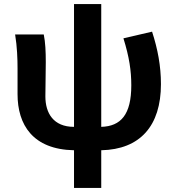

<svg xmlns="http://www.w3.org/2000/svg" viewBox="-20 -731 873 952"><path d="M347 201H482V14C674 10 778 -106 778 -314C778 -404 762 -488 734 -574L592 -541C621 -448 631 -380 631 -308C631 -162 579 -105 482 -102V-711H347V-102C244 -102 205 -171 205 -253C205 -294 207 -374 207 -423C207 -475 205 -521 197 -560H55C65 -499 67 -437 67 -393V-264C67 -113 142 10 347 14Z"/></svg>

Font: Source Han Sans CN
Style: Bold
Weight: 700
Designer: Ryoko NISHIZUKA 西塚涼子 (kana, bopomofo & ideographs); Paul D. Hunt (Latin, Greek & Cyrillic); Sandoll Communications 산돌커뮤니
Foundry: Adobe
Version: Version 2.001;hotconv 1.0.107;makeotfexe 2.5.65593